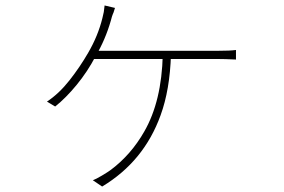

<svg xmlns="http://www.w3.org/2000/svg" viewBox="-20 -618 1040 703"><path d="M393 -566Q390 -559 386 -543Q366 -473 330 -412Q300 -355 260.5 -307Q221 -259 182 -228L152 -246Q196 -275 234.5 -324Q273 -373 303 -425Q339 -487 355 -552Q356 -557 360 -574L363 -598L401 -589Q399 -584 397.5 -578Q396 -572 393 -566ZM370 -432H454H557H658H738H776Q823 -432 844 -435V-400Q802 -402 776 -402H738H658H555H452H366H319L326 -432ZM568 -196Q507 -27 354 65L320 42Q331 38 353 25Q375 12 387 3Q460 -52 508 -136Q572 -247 576 -418H606Q602 -289 568 -196Z"/></svg>

Font: Merged Yaku Han JP Thin
Style: Regular
Weight: 250
Designer: Ryoko NISHIZUKA 西塚涼子 (kana, bopomofo & ideographs); Paul D. Hunt (Latin, Greek & Cyrillic); Sandoll Communications 산돌커뮤니
Foundry: Adobe
Version: Version 2.004